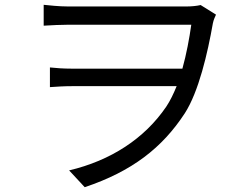

<svg xmlns="http://www.w3.org/2000/svg" viewBox="-20 -738 1040 800"><path d="M162 -718V-631C199 -633 233 -635 265 -635C333 -635 716 -635 777 -635C769 -578 757 -513 740 -452H277C246 -452 215 -454 188 -457V-375C218 -377 246 -379 280 -379H716C703 -347 689 -318 673 -294C582 -160 441 -69 268 -28L333 42C530 -24 656 -122 750 -266C808 -356 845 -516 867 -641C870 -656 876 -668 880 -677L816 -717C799 -713 777 -711 755 -711C705 -711 332 -711 265 -711C224 -711 183 -716 162 -718Z"/></svg>

Font: ChiuKong Gothic CL
Style: Regular
Weight: 400
Designer: Ryoko NISHIZUKA 西塚涼子 (kana, bopomofo & ideographs); Paul D. Hunt (Latin, Greek & Cyrillic); Sandoll Communications 산돌커뮤니
Foundry: Adobe
Version: Version 1.300